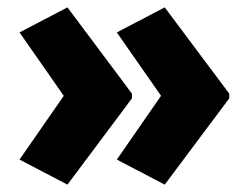

<svg xmlns="http://www.w3.org/2000/svg" viewBox="-20 -541 673 521"><path d="M602 -274 427 -40 297 -108 417 -281 297 -453 427 -521 602 -287ZM338 -274 163 -40 33 -108 153 -281 33 -453 163 -521 338 -287Z"/></svg>

Font: Noto Sans Hebrew SemiCondensed Black
Style: Regular
Weight: 900
Width: 4
Designer: Ben Nathan
Foundry: Google LLC
Version: Version 3.001; ttfautohint (v1.8.4.7-5d5b)